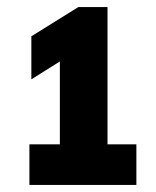

<svg xmlns="http://www.w3.org/2000/svg" viewBox="-20 -454 440 542"><path d="M283.5 -46.5H365V68H63V-46.5H149V-280.5L68.5 -230V-351.5L201 -434H283.5Z"/></svg>

Font: Encode Sans Condensed ExtraBold
Style: Regular
Weight: 800
Width: 3
Designer: Multiple Designers
Foundry: Impallari Type
Version: Version 2.000